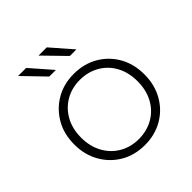

<svg xmlns="http://www.w3.org/2000/svg" viewBox="-195 -866 1010 1010"><g transform="rotate(-45 310.0 -360.5)"><path d="M310 4Q235 4 176.5 -30Q118 -64 83.5 -124Q49 -184 49 -261Q49 -339 83.5 -398.5Q118 -458 176.5 -492Q235 -526 310 -526Q385 -526 444 -492Q503 -458 537 -398.5Q571 -339 571 -261Q571 -184 537 -124Q503 -64 444 -30Q385 4 310 4ZM310 -41Q370 -41 418 -68.5Q466 -96 493 -146Q520 -196 520 -261Q520 -327 493 -376.5Q466 -426 418 -453.5Q370 -481 310 -481Q250 -481 202.5 -453.5Q155 -426 127.5 -376.5Q100 -327 100 -261Q100 -196 127.5 -146Q155 -96 202.5 -68.5Q250 -41 310 -41ZM362 -607 247 -725H308L411 -607ZM209 -607 95 -725H155L258 -607Z"/></g></svg>

Font: Montserrat Z Light
Style: Regular
Weight: 300
Designer: Julieta Ulanovsky
Foundry: Julieta Ulanovsky
Version: Version 8.000